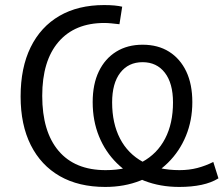

<svg xmlns="http://www.w3.org/2000/svg" viewBox="-20 -734 888 763"><path d="M398.2 8.9Q292.9 8.9 217.8 -34Q142.7 -77 102.3 -157.5Q61.9 -238 61.9 -350.6Q61.9 -465.1 101.8 -546.3Q141.7 -627.5 215.9 -670.7Q290.2 -713.9 393.9 -713.9Q416.6 -713.9 434.9 -712.2Q453.2 -710.4 465.6 -707.4L454.7 -637.7Q437.1 -639.7 422.3 -641.2Q407.4 -642.7 394.9 -642.7Q277.1 -642.7 212.5 -567.5Q147.8 -492.3 147.8 -353Q147.8 -211.3 212.7 -134.6Q277.6 -57.9 399.7 -57.9Q485.4 -57.9 545.2 -90.5Q605 -123 636.2 -183.3Q667.5 -243.5 667.5 -326.9Q667.5 -403.1 635.1 -445Q602.7 -486.9 546.6 -486.9Q490.4 -486.9 458 -445Q425.6 -403.1 425.6 -326.9Q425.6 -244 456.9 -183.5Q488.1 -123.1 548.2 -90.5Q608.3 -57.9 693.4 -57.9Q731.5 -57.9 764.1 -66.4Q796.8 -74.9 827.6 -90.4L848.1 -25.3Q820.3 -7.9 781 0.5Q741.7 8.9 692.4 8.9Q617 8.9 553.9 -15.5Q490.7 -40 444.7 -85.2Q398.6 -130.5 373.4 -192.3Q348.3 -254.1 348.3 -328.2Q348.3 -399.3 372.7 -450.1Q397.1 -500.8 441.7 -528.6Q486.3 -556.3 546.6 -556.3Q607.9 -556.3 651.9 -528.6Q696 -500.8 720.2 -450.1Q744.3 -399.3 744.3 -328.2Q744.3 -255.7 718.9 -194.1Q693.6 -132.5 647.3 -87Q601 -41.5 537.7 -16.3Q474.5 8.9 398.2 8.9Z"/></svg>

Font: Mulish ExtraLight
Style: Regular
Weight: 200
Designer: Vernon Adams
Foundry: Vernon Adams
Version: Version 3.603